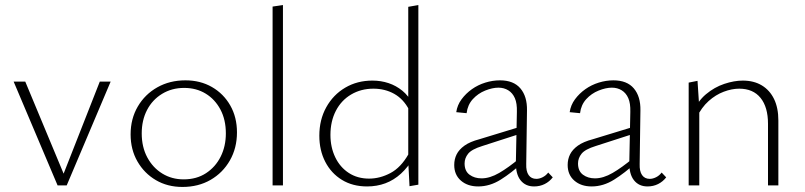

<svg xmlns="http://www.w3.org/2000/svg" viewBox="-20 -734 3187 760"><path d="M208 0 34 -411H80L245 -15L219 -14L375 -411H418L244 0Z M702 6Q643 6 597 -21Q551 -48 524 -95Q497 -142 497 -202Q497 -264 525.5 -312.5Q554 -361 603 -388.5Q652 -416 714 -416Q773 -416 819 -389.5Q865 -363 891.5 -316.5Q918 -270 918 -210Q918 -148 890 -99Q862 -50 813.5 -22Q765 6 702 6ZM707 -24Q758 -24 795.5 -48.5Q833 -73 853.5 -114Q874 -155 874 -206Q874 -260 852.5 -300.5Q831 -341 794 -363.5Q757 -386 709 -386Q660 -386 621.5 -362.5Q583 -339 562 -298.5Q541 -258 541 -206Q541 -152 563 -111Q585 -70 622.5 -47Q660 -24 707 -24Z M1059 0V-708L1100 -714V0Z M1433 4Q1376 4 1333.5 -22Q1291 -48 1267.5 -93.5Q1244 -139 1244 -197Q1244 -260 1271.5 -309.5Q1299 -359 1346.5 -387Q1394 -415 1454 -415Q1488 -415 1518 -405Q1548 -395 1572.5 -375Q1597 -355 1613 -324L1599 -300Q1577 -342 1540.5 -362.5Q1504 -383 1458 -383Q1409 -383 1370 -360Q1331 -337 1309.5 -295.5Q1288 -254 1288 -200Q1288 -151 1307 -111.5Q1326 -72 1360.5 -49.5Q1395 -27 1441 -27Q1484 -27 1525.5 -49Q1567 -71 1597 -124L1617 -110Q1595 -72 1567 -46.5Q1539 -21 1505.5 -8.5Q1472 4 1433 4ZM1601 3 1596 -94V-707L1636 -714V-3Z M2094 4Q2060 4 2040.5 -20.5Q2021 -45 2022 -92L2026 -291Q2027 -325 2018 -345.5Q2009 -366 1992 -376.5Q1975 -387 1953 -387Q1929 -387 1900.5 -375.5Q1872 -364 1851.5 -341.5Q1831 -319 1827 -286L1786 -290Q1790 -318 1807 -341Q1824 -364 1848 -381Q1872 -398 1901 -407Q1930 -416 1959 -416Q2013 -416 2040 -384Q2067 -352 2066 -297L2063 -85Q2062 -56 2072.5 -41Q2083 -26 2103 -26Q2115 -26 2128 -32.5Q2141 -39 2150 -51L2168 -32Q2155 -15 2136 -5.5Q2117 4 2094 4ZM1873 4Q1831 4 1804.5 -19Q1778 -42 1778 -81Q1778 -104 1787.5 -123Q1797 -142 1818.5 -157.5Q1840 -173 1878 -183L2045 -234L2050 -208L1889 -156Q1847 -143 1833 -125.5Q1819 -108 1819 -87Q1819 -57 1838.5 -42.5Q1858 -28 1886 -28Q1919 -28 1956 -49.5Q1993 -71 2036 -107L2047 -89Q2005 -50 1962 -23Q1919 4 1873 4Z M2543 4Q2509 4 2489.5 -20.5Q2470 -45 2471 -92L2475 -291Q2476 -325 2467 -345.5Q2458 -366 2441 -376.5Q2424 -387 2402 -387Q2378 -387 2349.5 -375.5Q2321 -364 2300.5 -341.5Q2280 -319 2276 -286L2235 -290Q2239 -318 2256 -341Q2273 -364 2297 -381Q2321 -398 2350 -407Q2379 -416 2408 -416Q2462 -416 2489 -384Q2516 -352 2515 -297L2512 -85Q2511 -56 2521.5 -41Q2532 -26 2552 -26Q2564 -26 2577 -32.5Q2590 -39 2599 -51L2617 -32Q2604 -15 2585 -5.5Q2566 4 2543 4ZM2322 4Q2280 4 2253.5 -19Q2227 -42 2227 -81Q2227 -104 2236.5 -123Q2246 -142 2267.5 -157.5Q2289 -173 2327 -183L2494 -234L2499 -208L2338 -156Q2296 -143 2282 -125.5Q2268 -108 2268 -87Q2268 -57 2287.5 -42.5Q2307 -28 2335 -28Q2368 -28 2405 -49.5Q2442 -71 2485 -107L2496 -89Q2454 -50 2411 -23Q2368 4 2322 4Z M3020 0V-244Q3020 -310 2990.5 -346.5Q2961 -383 2906 -383Q2877 -383 2845 -371Q2813 -359 2785 -334Q2757 -309 2737 -268L2721 -285Q2741 -333 2774.5 -361Q2808 -389 2847 -402Q2886 -415 2920 -415Q2964 -415 2995.5 -396Q3027 -377 3044 -342Q3061 -307 3061 -257V0ZM2706 0V-407L2741 -414L2748 -308V0Z"/></svg>

Font: Ysabeau ExtraLight
Style: Regular
Weight: 250
Designer: Christian Thalmann (Catharsis Fonts)
Version: Version 2.002